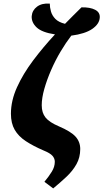

<svg xmlns="http://www.w3.org/2000/svg" viewBox="-20 -831 577 1072"><path d="M277 221 228 184Q253 154 269.5 127Q286 100 286 72Q286 54 273 39Q260 24 223 9Q165 -16 124 -43Q83 -70 62 -106.5Q41 -143 41 -196Q41 -269 75 -344Q109 -419 165 -493.5Q221 -568 287 -639Q214 -650 184.5 -678Q155 -706 157 -741Q160 -774 187 -794Q214 -814 258 -811Q258 -790 264.5 -767Q271 -744 289 -725.5Q307 -707 343 -698Q366 -722 389.5 -745Q413 -768 435 -790Q483 -791 511 -776.5Q539 -762 537 -733Q535 -697 495 -669.5Q455 -642 378 -632Q348 -593 318.5 -543.5Q289 -494 265.5 -440Q242 -386 227.5 -335Q213 -284 213 -243Q213 -201 234.5 -174.5Q256 -148 308 -126Q376 -97 402 -68Q428 -39 428 1Q428 48 407 85.5Q386 123 351.5 155.5Q317 188 277 221Z"/></svg>

Font: Noto Serif SemiCondensed ExtraBold
Style: Italic
Weight: 800
Width: 4
Italic angle: -12°
Designer: Monotype Design Team
Foundry: Monotype Imaging Inc.
Version: Version 2.014; ttfautohint (v1.8.4.7-5d5b)